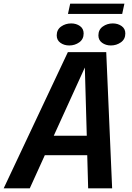

<svg xmlns="http://www.w3.org/2000/svg" viewBox="-45 -1021 716 1041"><path d="M-25 0 323 -738.5H531L563 0H433L428 -179.5H198L116.5 0ZM246.5 -285H425.5L415 -655ZM330.5 -774.5Q302.5 -774.5 282.5 -789Q262.5 -803.5 262.5 -829Q262.5 -860 286.2 -877Q310 -894 341 -894Q368.5 -894 388.5 -879.8Q408.5 -865.5 408.5 -839.5Q408.5 -808.5 384.8 -791.5Q361 -774.5 330.5 -774.5ZM556 -774.5Q528.5 -774.5 508.5 -789Q488.5 -803.5 488.5 -829Q488.5 -860 512.2 -877Q536 -894 566.5 -894Q594 -894 614.2 -879.8Q634.5 -865.5 634.5 -839.5Q634.5 -808.5 610.5 -791.5Q586.5 -774.5 556 -774.5ZM323.5 -945.5 335.5 -1001H629.5L617.5 -945.5Z"/></svg>

Font: Epilogue SemiBold
Style: Italic
Weight: 600
Italic angle: -12°
Designer: Tyler Finck
Foundry: Etcetera Type Co
Version: Version 2.111; ttfautohint (v1.8.3)